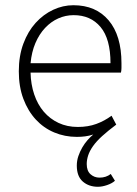

<svg xmlns="http://www.w3.org/2000/svg" viewBox="-20 -512 523 735"><path d="M355 203Q320 203 297 183Q274 163 274 122Q274 103 280 85.5Q286 68 295 52.5Q304 37 315 24.5Q326 12 337 3Q321 8 306 10Q291 12 274 12Q228 12 187.5 -5Q147 -22 117 -54.5Q87 -87 69.5 -133.5Q52 -180 52 -239Q52 -298 69.5 -345Q87 -392 116.5 -424.5Q146 -457 183.5 -474.5Q221 -492 261 -492Q347 -492 396 -434Q445 -376 445 -270Q445 -261 445 -252Q445 -243 443 -234H97Q98 -189 111 -150.5Q124 -112 147.5 -84.5Q171 -57 204 -41.5Q237 -26 278 -26Q317 -26 348.5 -37.5Q380 -49 407 -69L425 -35Q393 -11 371 9Q349 29 336 47.5Q323 66 317.5 83Q312 100 312 116Q312 142 326.5 155Q341 168 361 168Q386 168 404 154L420 180Q409 190 390 196.5Q371 203 355 203ZM97 -270H403Q403 -363 365 -408.5Q327 -454 262 -454Q231 -454 203 -441.5Q175 -429 152.5 -405Q130 -381 115.5 -347Q101 -313 97 -270Z"/></svg>

Font: CV Source Sans Light
Style: Regular
Weight: 300
Designer: Paul D. Hunt
Foundry: Adobe Systems Incorporated
Version: Version 3.001